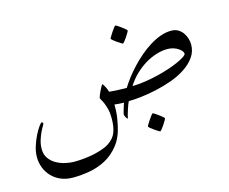

<svg xmlns="http://www.w3.org/2000/svg" viewBox="-84 -439 950 795"><g transform="rotate(-15 391.0 -41.5)"><path d="M752 -166Q752 -135.7 735.1 -112.1Q718.3 -88.4 691.2 -70.6Q664.1 -52.7 630.1 -40.5Q596.2 -28.3 561.8 -20.8Q527.3 -13.2 495.6 -9.5Q463.9 -5.9 441.9 -5.9Q439.5 -1.5 436 7.3Q432.6 16.1 429.4 26.4Q426.3 36.6 423.3 46.6Q420.4 56.6 419.9 63Q418.5 63 416.3 60.8Q414.1 58.6 412.1 55.2Q410.2 51.8 408.7 48.3Q407.2 44.9 407.2 42Q407.2 40 408.7 34.4Q410.2 28.8 412.4 22Q414.6 15.1 416.7 7.8Q418.9 0.5 420.9 -4.9Q411.1 -4.9 399.9 -5.9Q388.7 -6.8 380.9 -7.8Q380.9 7.8 380.4 18.3Q379.9 28.8 378.9 37.6Q377.9 46.4 376.2 55.4Q374.5 64.5 372.1 77.1Q361.8 128.4 336.4 160.4Q311 192.4 278.1 210Q245.1 227.5 208.3 233.9Q171.4 240.2 137.2 240.2Q108.4 240.2 85.7 230.5Q63 220.7 47.1 204.1Q31.2 187.5 22.7 165.8Q14.2 144 14.2 120.1Q14.2 96.7 22 72.8Q29.8 48.8 39.6 29.5Q49.3 10.3 58.3 -2Q67.4 -14.2 69.8 -14.2Q72.3 -14.2 74.2 -12.5Q76.2 -10.7 76.2 -8.8Q76.2 -5.9 70.8 2.9Q65.4 11.7 59.1 25.1Q52.7 38.6 47.4 55.9Q42 73.2 42 92.8Q42 117.2 54.2 133.5Q66.4 149.9 84.2 159.7Q102.1 169.4 122.3 173.8Q142.6 178.2 158.2 178.2Q179.2 178.2 201.2 176Q223.1 173.8 243.7 169.4Q264.2 165 281.7 158.9Q299.3 152.8 311 145Q336.9 127.9 345.9 104Q355 80.1 355 43.9Q355 21 350.8 4.9Q346.7 -11.2 342 -22.2Q337.4 -33.2 333.3 -39.6Q329.1 -45.9 329.1 -49.8Q329.1 -52.7 332.5 -61Q335.9 -69.3 340.3 -78.6Q344.7 -87.9 348.9 -95Q353 -102.1 355 -102.1Q360.8 -93.8 365.5 -84.5Q370.1 -75.2 373 -64.5Q387.7 -63 406.5 -62Q425.3 -61 447.8 -61Q459 -79.1 474.6 -99.6Q490.2 -120.1 509.3 -140.4Q528.3 -160.6 549.8 -179Q571.3 -197.3 594 -211.4Q616.7 -225.6 640.1 -233.9Q663.6 -242.2 686 -242.2Q704.1 -242.2 716.6 -234.4Q729 -226.6 736.8 -215.1Q744.6 -203.6 748.3 -190.4Q752 -177.2 752 -166ZM715.8 -136.2Q715.8 -141.6 710.7 -147.9Q705.6 -154.3 697 -159.9Q688.5 -165.5 676.8 -169.2Q665 -172.9 651.9 -172.9Q628.4 -172.9 603.8 -165.3Q579.1 -157.7 555.7 -143.6Q532.2 -129.4 510.7 -108.9Q489.3 -88.4 472.7 -62Q499 -62.5 527.1 -66.7Q555.2 -70.8 582.3 -77.4Q609.4 -84 633.5 -92Q657.7 -100.1 676 -108.4Q694.3 -116.7 705.1 -124Q715.8 -131.3 715.8 -136.2ZM513.2 -290Q513.2 -288.1 508.8 -280.5Q504.4 -272.9 498.8 -264.4Q493.2 -255.9 487.5 -249Q481.9 -242.2 480 -242.2Q479 -242.2 471.9 -246.6Q464.8 -251 456.8 -256.6Q448.7 -262.2 442.4 -267.6Q436 -272.9 436 -274.9Q436 -276.9 440.7 -284.4Q445.3 -292 450.9 -300.5Q456.5 -309.1 461.9 -315.9Q467.3 -322.8 468.8 -322.8Q470.7 -322.8 478 -318.1Q485.4 -313.5 493.2 -307.6Q501 -301.8 507.1 -296.4Q513.2 -291 513.2 -290ZM568.4 101.1Q568.4 103 564 110.6Q559.6 118.2 554 126.7Q548.3 135.3 542.7 142.1Q537.1 148.9 535.2 148.9Q534.2 148.9 527.1 144.5Q520 140.1 512 134.5Q503.9 128.9 497.6 123.5Q491.2 118.2 491.2 116.2Q491.2 114.3 495.8 106.7Q500.5 99.1 506.1 90.6Q511.7 82 517.1 75.2Q522.5 68.4 523.9 68.4Q525.9 68.4 533.2 73Q540.5 77.6 548.3 83.5Q556.2 89.4 562.3 94.7Q568.4 100.1 568.4 101.1Z"/></g></svg>

Font: Scheherazade Rohingya
Style: Regular
Weight: 400
Designer: SIL International
Foundry: SIL International
Version: Version 2.000 (build 440/429)